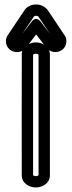

<svg xmlns="http://www.w3.org/2000/svg" viewBox="-20 -802 319 847"><path d="M200.1 -562.4C199.1 -595.7 167.7 -615 138 -615C109.3 -615 77.2 -595 76.1 -566.2C75.6 -552.3 76 -30.7 76 -28C76 6.2 108.7 25 138 25C167.1 25 200.1 6.4 200.1 -28ZM150.1 -560.7V-29C149 -27.8 144.7 -25 138 -25C131.2 -25 126.9 -28.1 126 -29.1C125.9 -56.9 125.8 -539 125.9 -560.9C127.1 -562.2 131.3 -565 138 -565C145.5 -565 149.5 -561.5 150.1 -560.7ZM139.5 -732.3C145.8 -732.3 150.5 -728.6 151.6 -726.1C152.2 -725 153 -723.6 153.5 -722.8C157.8 -716.5 181.4 -681.1 199.8 -653.7L159.3 -706.3C157.4 -708.8 140 -732.6 119.7 -706.3L79.2 -653.7C99.7 -684.4 120.9 -716.1 125.5 -722.8C126.2 -723.8 127 -725.3 127.4 -726.1C128.8 -729.2 132.9 -732.3 139.5 -732.3ZM139.5 -782.3C118.2 -782.3 96.2 -773.5 83 -749.3C73.2 -734.6 13 -644.7 13 -644.7L11.9 -643C10.7 -641.2 9.3 -638.3 8.6 -635.7L8 -633.8C3.8 -618.6 6.4 -599.8 20.2 -586.1C29.6 -576.7 42.1 -572.3 54.2 -572.3C77.3 -572.3 95.3 -585.7 104.8 -605L139.5 -650L174.2 -605C182.1 -589.2 199.7 -572.3 224.8 -572.3C237.6 -572.3 250.6 -577.2 260.2 -587.5C272.8 -601.1 275 -619.1 271 -633.8L270.4 -635.7C269.9 -637.9 268.6 -640.8 267.1 -643L266 -644.7C265.8 -644.9 207.8 -731.7 196 -749.3C184.4 -770.4 162.6 -782.3 139.5 -782.3Z"/></svg>

Font: Hi.
Style: Regular
Weight: 400
Designer: Mew Too, Robert Jablonski
Foundry: Cannot Into Space Fonts
Version: Version 1.996